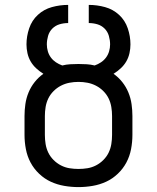

<svg xmlns="http://www.w3.org/2000/svg" viewBox="-20 -755 640 783"><path d="M300 8Q271 8 242 3Q213 -2 187 -14Q161 -26 139.5 -46.5Q118 -67 104.5 -92.5Q91 -118 85.5 -147Q80 -176 80 -205V-282Q80 -306 83.5 -330.5Q87 -355 96.5 -378Q106 -401 121.5 -420.5Q137 -440 157 -454Q141 -464 127.5 -476.5Q114 -489 105 -504.5Q96 -520 92 -538Q88 -556 88 -574Q88 -607 99 -639.5Q110 -672 134.5 -694.5Q159 -717 191.5 -726Q224 -735 258 -735V-661Q240 -661 223 -656Q206 -651 193.5 -638.5Q181 -626 176 -608.5Q171 -591 171 -574Q171 -560 175 -546Q179 -532 187.5 -520.5Q196 -509 208 -501Q220 -493 234 -488Q250 -492 266.5 -493Q283 -494 300 -494Q317 -494 333.5 -493Q350 -492 366 -488Q380 -493 392 -501Q404 -509 412.5 -520.5Q421 -532 425 -546Q429 -560 429 -574Q429 -591 424 -608.5Q419 -626 406.5 -638.5Q394 -651 377 -656Q360 -661 342 -661V-735Q376 -735 408.5 -726Q441 -717 465.5 -694.5Q490 -672 501 -639.5Q512 -607 512 -574Q512 -556 508 -538Q504 -520 495 -504.5Q486 -489 472.5 -476.5Q459 -464 443 -454Q463 -440 478.5 -420.5Q494 -401 503.5 -378Q513 -355 516.5 -330.5Q520 -306 520 -282V-205Q520 -176 514.5 -147Q509 -118 495.5 -92.5Q482 -67 460.5 -46.5Q439 -26 413 -14Q387 -2 358 3Q329 8 300 8ZM300 -66Q319 -66 337 -69Q355 -72 371.5 -80.5Q388 -89 401.5 -102.5Q415 -116 423 -132.5Q431 -149 434 -167.5Q437 -186 437 -205V-282Q437 -300 434 -318.5Q431 -337 423 -353.5Q415 -370 401.5 -383.5Q388 -397 371.5 -405.5Q355 -414 337 -417.5Q319 -421 300 -421Q281 -421 263 -417.5Q245 -414 228.5 -405.5Q212 -397 198.5 -383.5Q185 -370 177 -353.5Q169 -337 166 -318.5Q163 -300 163 -282V-205Q163 -186 166 -167.5Q169 -149 177 -132.5Q185 -116 198.5 -102.5Q212 -89 228.5 -80.5Q245 -72 263 -69Q281 -66 300 -66Z"/></svg>

Font: Iosevka Extended
Style: Regular
Weight: 400
Width: 7
Monospace: yes
Designer: Belleve Invis
Foundry: Belleve Invis
Version: Version 32.5.0; ttfautohint (v1.8.4)